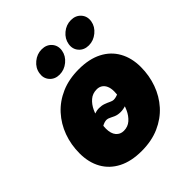

<svg xmlns="http://www.w3.org/2000/svg" viewBox="-213 -904 1049 1049"><g transform="rotate(-45 311.5 -380.0)"><path d="M275.4 9.8Q195.3 9.8 139.6 -18.8Q84 -47.4 54.9 -99.4Q25.9 -151.4 25.9 -221.2Q25.9 -288.1 47.6 -347.4Q69.3 -406.7 110.8 -452.4Q152.3 -498 211.9 -523.9Q271.5 -549.8 348.1 -549.8Q427.7 -549.8 483.2 -521.2Q538.6 -492.7 567.6 -440.4Q596.7 -388.2 596.7 -318.4Q596.7 -252.9 575.4 -193.6Q554.2 -134.3 513.2 -88.6Q472.2 -43 412.4 -16.6Q352.5 9.8 275.4 9.8ZM284.2 -137.2Q315.9 -137.2 338.4 -157Q360.8 -176.8 374.3 -207Q387.7 -237.3 393.6 -269.8Q399.4 -302.2 399.4 -327.1Q399.4 -352.1 391.8 -368.9Q384.3 -385.7 370.8 -394.3Q357.4 -402.8 339.4 -402.8Q307.1 -402.8 284.7 -383.3Q262.2 -363.8 248.5 -334Q234.9 -304.2 229 -272.2Q223.1 -240.2 223.1 -215.3Q223.1 -177.2 240 -157.2Q256.8 -137.2 284.2 -137.2ZM176.3 -195.8 134.8 -232.9Q167.5 -268.1 192.4 -287.4Q217.3 -306.6 237.5 -314Q257.8 -321.3 275.9 -321.3Q296.4 -321.3 313.2 -315.2Q330.1 -309.1 343 -302.7Q356 -296.4 364.7 -296.4Q380.9 -296.4 400.4 -304.9Q419.9 -313.5 446.3 -346.2L488.8 -313.5Q459 -277.8 434.1 -258.1Q409.2 -238.3 387.7 -230.2Q366.2 -222.2 344.7 -222.2Q323.7 -222.2 308.1 -228.5Q292.5 -234.9 281 -241Q269.5 -247.1 259.8 -247.1Q243.2 -247.1 222.7 -235.4Q202.1 -223.6 176.3 -195.8ZM479.5 -602.5Q442.9 -602.5 421.6 -627Q400.4 -651.4 406.2 -686Q412.1 -721.2 441.4 -745.6Q470.7 -770 507.3 -770Q543.9 -770 565.4 -745.6Q586.9 -721.2 581.1 -686Q575.2 -651.4 545.4 -627Q515.6 -602.5 479.5 -602.5ZM253.4 -602.5Q217.3 -602.5 196 -627Q174.8 -651.4 180.7 -686Q186 -721.2 215.6 -745.6Q245.1 -770 281.2 -770Q317.9 -770 339.4 -745.6Q360.8 -721.2 355 -686Q349.1 -651.4 319.6 -627Q290 -602.5 253.4 -602.5Z"/></g></svg>

Font: Inter 16pt Black
Style: Italic
Weight: 900
Italic angle: -9.3988°
Version: Version 4.001;git-66647c0bb